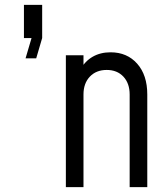

<svg xmlns="http://www.w3.org/2000/svg" viewBox="-20 -770 690 790"><path d="M85.2 -530 109.8 -613.5H78.5V-750H153.5V-613.5L129 -530ZM251 0V-542.5H323.5V-469.8L311 -484.2Q329.8 -518.4 361.4 -536.6Q393.1 -554.8 434.9 -554.8Q503 -554.8 544.5 -507.9Q586 -461.1 586 -381.2V0H513.5V-381.2Q513.5 -427 487.8 -454.6Q462 -482.2 419.2 -482.2Q375.8 -482.2 349.6 -454.6Q323.5 -427 323.5 -381.2V0Z"/></svg>

Font: Mohave Light
Style: Regular
Weight: 300
Designer: Gumpita Rahayu
Foundry: Tokotype
Version: Version 2.003